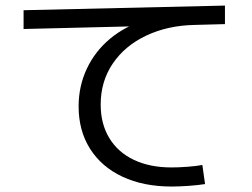

<svg xmlns="http://www.w3.org/2000/svg" viewBox="-20 -685 904 688"><path d="M261.7 -303.7Q261.7 -376 291 -438.5Q320.3 -501 374 -545.9Q427.7 -590.8 499 -612.3L504.9 -591.8L64.5 -581.1V-648.4L786.1 -665V-598.6L677.7 -595.7Q581.1 -593.8 504.4 -557.6Q427.7 -521.5 384.3 -457.5Q340.8 -393.6 340.8 -310.5Q340.8 -241.2 371.6 -190.4Q402.3 -139.6 459.5 -112.3Q516.6 -85 594.7 -85Q620.1 -85 651.9 -87.4Q683.6 -89.8 705.1 -93.8L714.8 -25.4Q690.4 -21.5 656.2 -19Q622.1 -16.6 594.7 -16.6Q494.1 -16.6 418.9 -51.8Q343.8 -86.9 302.7 -151.9Q261.7 -216.8 261.7 -303.7Z"/></svg>

Font: Pretendard GOV Variable
Style: Regular
Weight: 400
Designer: Base glyphs from Inter by Rasmus Andersson; Hangul glyphs from Noto Sans CJK(Source Han Sans) by Jang Soo-young and Kang
Foundry: Kil Hyung-jin
Version: Version 1.307;Glyphs 3.2 (3192)